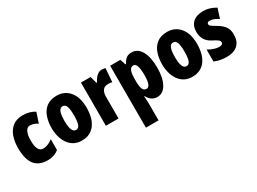

<svg xmlns="http://www.w3.org/2000/svg" viewBox="-43 -1227 2846 2130"><g transform="rotate(-30 1380.0 -161.5)"><path d="M253.9 9.8Q142.1 9.8 87.2 -58.6Q32.2 -127 32.2 -273.9Q32.2 -354.5 55.4 -419.9Q78.6 -485.4 128.4 -524.2Q178.2 -563 256.8 -563Q302.7 -563 340.1 -552.5Q377.4 -542 410.2 -521L367.2 -392.1Q317.9 -424.8 268.1 -424.8Q235.4 -424.8 215.6 -385.7Q195.8 -346.7 195.8 -273.9Q195.8 -127.9 272 -127.9Q334.5 -127.9 396 -176.8V-39.1Q336.9 9.8 253.9 9.8Z M916 -277.8Q916 -224.6 904.5 -173.6Q893.1 -122.6 866.7 -81.1Q840.3 -39.6 797.1 -14.9Q753.9 9.8 689.9 9.8Q631.3 9.8 588.9 -14.4Q546.4 -38.6 519 -79.3Q491.7 -120.1 478.5 -171.6Q465.3 -223.1 465.3 -277.8Q465.3 -357.4 488.3 -422.1Q511.2 -486.8 561.3 -524.9Q611.3 -563 691.9 -563Q792.5 -563 854.2 -488.8Q916 -414.6 916 -277.8ZM628.9 -275.9Q628.9 -125 690.9 -125Q725.1 -125 738.5 -163.1Q752 -201.2 752 -277.8Q752 -353.5 738.5 -390.9Q725.1 -428.2 690.9 -428.2Q658.7 -428.2 643.8 -391.1Q628.9 -354 628.9 -275.9Z M1271 -563Q1280.8 -563 1291 -562Q1301.3 -561 1316.4 -557.1L1303.2 -382.8Q1284.2 -389.2 1253.4 -389.2Q1205.6 -389.2 1183.8 -360.6Q1162.1 -332 1162.1 -277.8V0H1000V-553.2H1124L1147.5 -464.8H1155.3Q1165 -487.3 1181.6 -510Q1198.2 -532.7 1220.9 -547.9Q1243.7 -563 1271 -563Z M1652.3 -563Q1729.5 -563 1772.9 -486.1Q1816.4 -409.2 1816.4 -274.9Q1816.4 -142.6 1773.2 -66.4Q1730 9.8 1656.2 9.8Q1619.1 9.8 1589.1 -9.3Q1559.1 -28.3 1536.1 -70.8H1531.2Q1533.7 -33.7 1534.9 -7.1Q1536.1 19.5 1536.1 35.2V240.2H1374V-553.2H1504.4L1528.3 -481.9H1536.1Q1564 -532.7 1589.6 -547.9Q1615.2 -563 1652.3 -563ZM1598.1 -428.2Q1565.4 -428.2 1550.8 -395.8Q1536.1 -363.3 1536.1 -288.1V-255.9Q1536.1 -189.9 1550.5 -159.4Q1564.9 -128.9 1597.2 -128.9Q1652.3 -128.9 1652.3 -272.9Q1652.3 -428.2 1598.1 -428.2Z M2331.1 -277.8Q2331.1 -224.6 2319.6 -173.6Q2308.1 -122.6 2281.7 -81.1Q2255.4 -39.6 2212.2 -14.9Q2168.9 9.8 2105 9.8Q2046.4 9.8 2003.9 -14.4Q1961.4 -38.6 1934.1 -79.3Q1906.7 -120.1 1893.6 -171.6Q1880.4 -223.1 1880.4 -277.8Q1880.4 -357.4 1903.3 -422.1Q1926.3 -486.8 1976.3 -524.9Q2026.4 -563 2106.9 -563Q2207.5 -563 2269.3 -488.8Q2331.1 -414.6 2331.1 -277.8ZM2043.9 -275.9Q2043.9 -125 2106 -125Q2140.1 -125 2153.6 -163.1Q2167 -201.2 2167 -277.8Q2167 -353.5 2153.6 -390.9Q2140.1 -428.2 2106 -428.2Q2073.7 -428.2 2058.8 -391.1Q2043.9 -354 2043.9 -275.9Z M2736.3 -169.9Q2736.3 -80.6 2686.3 -35.4Q2636.2 9.8 2547.4 9.8Q2506.8 9.8 2467.8 2.9Q2428.7 -3.9 2390.1 -21V-173.8Q2420.4 -155.8 2456.8 -142.3Q2493.2 -128.9 2530.3 -128.9Q2575.2 -128.9 2575.2 -161.1Q2575.2 -170.4 2570.6 -179Q2565.9 -187.5 2548.3 -199.7Q2530.8 -211.9 2492.2 -231Q2389.2 -282.7 2389.2 -399.9Q2389.2 -477.1 2436 -520Q2482.9 -563 2569.3 -563Q2612.3 -563 2650.4 -551Q2688.5 -539.1 2728 -516.1L2688.5 -393.1Q2663.6 -409.7 2635.7 -421.9Q2607.9 -434.1 2579.1 -434.1Q2545.4 -434.1 2545.4 -408.2Q2545.4 -399.4 2550 -392.1Q2554.7 -384.8 2571.3 -373.8Q2587.9 -362.8 2623 -341.8Q2673.8 -313.5 2705.1 -273.7Q2736.3 -233.9 2736.3 -169.9Z"/></g></svg>

Font: Open Sans Condensed ExtraBold
Style: Regular
Weight: 800
Width: 3
Designer: Monotype Design Team
Foundry: Monotype Imaging Inc.
Version: Version 3.000; ttfautohint (v1.8.4)